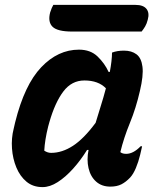

<svg xmlns="http://www.w3.org/2000/svg" viewBox="-20 -753 640 785"><path d="M303 -550Q350 -550 379 -522Q408 -494 424 -459H429Q433 -480 435.5 -501Q438 -522 438 -538Q459 -546 487 -546Q518 -546 538 -531Q558 -516 562.5 -480Q567 -444 552 -381Q536 -311 511 -250Q486 -189 472 -131Q477 -127 483 -125.5Q489 -124 496 -124Q525 -124 555 -155H561Q560 -148 557.5 -139.5Q555 -131 553 -120Q546 -91 535.5 -66Q525 -41 512 -27Q495 -9 476.5 0.5Q458 10 431 10Q396 10 373 -10.5Q350 -31 342 -65.5Q334 -100 342 -140H336Q310 -98 279 -63.5Q248 -29 216 -8.5Q184 12 154 12Q115 12 88.5 -10Q62 -32 47 -68Q32 -104 29 -146Q26 -188 36 -227L42 -253Q80 -406 148.5 -478Q217 -550 303 -550ZM161 -137Q167 -133 174 -130.5Q181 -128 189 -128Q234 -128 278.5 -157Q323 -186 371 -251Q381 -285 392 -319.5Q403 -354 413 -392Q382 -424 325 -424Q273 -424 239 -379Q205 -334 182 -254L177 -236Q170 -208 166 -183Q162 -158 161 -137ZM198 -733H534Q566 -733 579 -716.5Q592 -700 584 -672Q580 -656 573.5 -645Q567 -634 559 -624H275Q215 -624 195 -643.5Q175 -663 185 -702Q188 -712 191.5 -720Q195 -728 198 -733Z"/></svg>

Font: Recursive Sn Csl St
Style: Bold Italic
Weight: 700
Italic angle: -15°
Version: Version 1.079;hotconv 1.0.112;makeotfexe 2.5.65598; ttfautoh